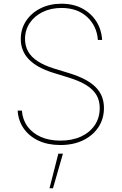

<svg xmlns="http://www.w3.org/2000/svg" viewBox="-20 -758 645 1019"><path d="M300.3 11.7Q233.9 11.7 184.3 -11.5Q134.8 -34.7 106 -75.9Q77.1 -117.2 73.7 -170.9H96.2Q99.6 -123.5 125.5 -87.6Q151.4 -51.8 196 -31.7Q240.7 -11.7 300.3 -11.7Q363.3 -11.7 410.2 -33.4Q457 -55.2 483.2 -94.2Q509.3 -133.3 509.3 -184.6Q509.3 -223.6 492.2 -253.2Q475.1 -282.7 438.7 -305.7Q402.3 -328.6 343.3 -346.7L261.2 -372.1Q175.3 -398.9 132.8 -443.4Q90.3 -487.8 90.3 -550.8Q90.3 -604.5 118.4 -647Q146.5 -689.5 195.3 -713.9Q244.1 -738.3 306.2 -738.3Q368.7 -738.3 415.8 -713.4Q462.9 -688.5 490.7 -645.3Q518.6 -602.1 522 -545.9H499.5Q494.1 -620.1 442.4 -668Q390.6 -715.8 306.2 -715.8Q251 -715.8 207 -694.6Q163.1 -673.3 137.9 -636Q112.8 -598.6 112.8 -550.8Q112.8 -514.2 129.4 -484.6Q146 -455.1 180.2 -432.9Q214.4 -410.6 266.1 -394.5L349.1 -369.1Q396 -354.5 430.4 -336.4Q464.8 -318.4 487.3 -295.9Q509.8 -273.4 520.8 -245.8Q531.7 -218.3 531.7 -184.6Q531.7 -127.9 502.7 -83.5Q473.6 -39.1 421.6 -13.7Q369.6 11.7 300.3 11.7ZM242.7 241.2 289.6 57.6H314L261.2 241.2Z"/></svg>

Font: Inter 16pt Thin
Style: Regular
Weight: 250
Version: Version 4.001;git-66647c0bb